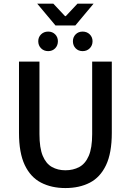

<svg xmlns="http://www.w3.org/2000/svg" viewBox="-20 -979 689 1012"><path d="M324.7 12.2Q251.5 12.2 196.3 -16.4Q141.1 -44.9 110.6 -108.9Q80.1 -172.9 80.1 -278.8V-654.3H188V-272Q188 -199.2 205.3 -157.7Q222.7 -116.2 253.7 -98.9Q284.7 -81.5 324.7 -81.5Q365.7 -81.5 397.7 -98.6Q429.7 -115.7 447.8 -157.5Q465.8 -199.2 465.8 -272V-654.3H569.3V-278.8Q569.3 -172.4 538.8 -108.4Q508.3 -44.4 453.4 -16.1Q398.4 12.2 324.7 12.2ZM272.5 -844.7 176.3 -959.5H261.2L322.8 -894H326.7L388.2 -959.5H473.1L377 -844.7ZM233.9 -709.5Q211.4 -709.5 196.5 -724.4Q181.6 -739.3 181.6 -761.7Q181.6 -783.2 196.5 -797.9Q211.4 -812.5 233.9 -812.5Q256.3 -812.5 270.8 -797.9Q285.2 -783.2 285.2 -761.7Q285.2 -739.3 270.8 -724.4Q256.3 -709.5 233.9 -709.5ZM415.5 -709.5Q393.1 -709.5 378.7 -724.4Q364.3 -739.3 364.3 -761.7Q364.3 -783.2 378.7 -797.9Q393.1 -812.5 415.5 -812.5Q438 -812.5 452.9 -797.9Q467.8 -783.2 467.8 -761.7Q467.8 -739.3 452.9 -724.4Q438 -709.5 415.5 -709.5Z"/></svg>

Font: Varta Light
Style: Bold
Weight: 700
Version: Version 1.004